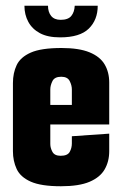

<svg xmlns="http://www.w3.org/2000/svg" viewBox="-20 -643 425 668"><path d="M192 5Q123 5 87 -11Q51 -27 38 -55Q25 -83 25 -117V-354Q25 -389 38 -416.5Q51 -444 87 -460Q123 -476 194 -476Q255 -476 291.5 -461Q328 -446 344 -419Q360 -392 360 -356V-271L230 -262V-332Q230 -346 222.5 -361Q215 -376 193 -376Q170 -376 162.5 -361Q155 -346 155 -332V-142Q155 -128 162.5 -114.5Q170 -101 191 -101Q215 -101 222.5 -114.5Q230 -128 230 -144V-169L360 -178V-117Q360 -81 344 -53.5Q328 -26 291.5 -10.5Q255 5 192 5ZM40 -210V-278H360V-210ZM189 -513Q146 -513 119 -527.5Q92 -542 78.5 -567Q65 -592 65 -623H147Q147 -601 158 -587.5Q169 -574 191 -574Q217 -574 228 -587.5Q239 -601 240 -623H320Q320 -574 289 -543.5Q258 -513 189 -513Z"/></svg>

Font: Smooch Sans ExtraBold
Style: Regular
Weight: 800
Designer: Robert E. Leuschke
Foundry: Robert E. Leuschke
Version: Version 1.010